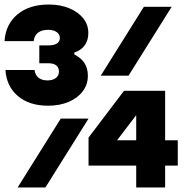

<svg xmlns="http://www.w3.org/2000/svg" viewBox="-44 -830 814 850"><path d="M716 -800 525 -495H402L593 -800ZM348 -305 157 0H34L225 -305ZM345 -494Q345 -456 322.5 -426Q300 -396 260 -379Q220 -362 169 -362Q86 -362 35.5 -404.5Q-15 -447 -20 -520H109Q112 -497 127 -485.5Q142 -474 166 -474Q189 -474 203 -484.5Q217 -495 217 -513Q217 -531 205 -540.5Q193 -550 170 -550H130V-629H170Q195 -629 208 -637.5Q221 -646 221 -662Q221 -678 207 -688Q193 -698 169 -698Q141 -698 124.5 -685.5Q108 -673 105 -648H-24Q-19 -723 33.5 -766.5Q86 -810 172 -810Q223 -810 262.5 -793.5Q302 -777 324.5 -749Q347 -721 347 -684Q347 -652 331.5 -630Q316 -608 285 -597V-589Q316 -573 330.5 -550Q345 -527 345 -494ZM687 -428V-209H743V-97H687V0H559V-97H348V-221L505 -428ZM440 -164V-209H559V-424H638Z"/></svg>

Font: Martian Mono SemiExpanded SemiExpanded
Style: Bold
Weight: 700
Width: 6
Monospace: yes
Version: Version 1.000